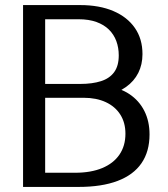

<svg xmlns="http://www.w3.org/2000/svg" viewBox="-20 -736 663 756"><path d="M70.8 0V-716H295.5Q371.4 -716 426.3 -692.5Q481.3 -669 511.1 -625.9Q541 -582.8 541 -523.1Q541 -481.8 524.5 -449Q508 -416.2 476.3 -393.6Q444.7 -370.9 398.6 -359.7L398.7 -396.9Q451.5 -390.8 489.7 -365.3Q527.8 -339.8 548.3 -299.3Q568.8 -258.7 568.8 -206.7Q568.8 -139.2 537 -93.2Q505.3 -47.2 442.9 -23.6Q380.6 0 289.3 0ZM157.8 -6.2 94.8 -55.8H275.8Q338 -55.8 382.3 -74.2Q426.6 -92.6 450.2 -127Q473.9 -161.5 473.9 -209.5Q473.9 -253 453.7 -284.8Q433.6 -316.6 396.5 -333.8Q359.4 -351 309.2 -351H122.2L157.8 -393.7ZM157.8 -362.4 124.7 -405.5H295.5Q343.6 -405.5 377.5 -416.4Q411.5 -427.2 429.6 -452Q447.6 -476.8 447.6 -517.7Q447.6 -548.3 438 -574.3Q428.4 -600.3 408.8 -619.6Q389.2 -638.8 359.5 -649.5Q329.7 -660.2 289.3 -660.2H81.2L157.8 -708Z"/></svg>

Font: Russolo 10pt ExtraLight
Style: Regular
Weight: 200
Designer: Micah Stupak-Hahn
Version: Version 1.000